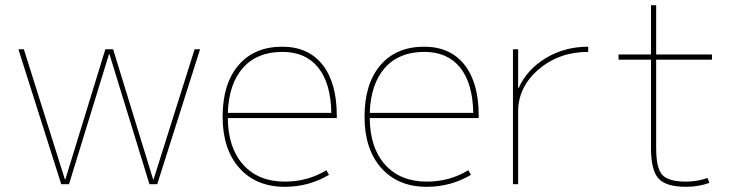

<svg xmlns="http://www.w3.org/2000/svg" viewBox="-20 -710 2845 740"><path d="M402 -501H400L246 0H216L51 -520H72L230 -19H232L386 -520H416L570 -19H572L730 -520H751L586 0H556Z M858 -275H1257Q1255 -389 1206.5 -449.5Q1158 -510 1068 -510Q971 -510 916.5 -448.5Q862 -387 858 -275ZM858 -255Q859 -140 917.5 -75Q976 -10 1078 -10Q1166 -10 1238 -54L1248 -36Q1170 10 1078 10Q967 10 902.5 -62.5Q838 -135 838 -260Q838 -387 899 -458.5Q960 -530 1068 -530Q1168 -530 1223 -460.5Q1278 -391 1278 -265V-255Z M1405 -275H1804Q1802 -389 1753.5 -449.5Q1705 -510 1615 -510Q1518 -510 1463.5 -448.5Q1409 -387 1405 -275ZM1405 -255Q1406 -140 1464.5 -75Q1523 -10 1625 -10Q1713 -10 1785 -54L1795 -36Q1717 10 1625 10Q1514 10 1449.5 -62.5Q1385 -135 1385 -260Q1385 -387 1446 -458.5Q1507 -530 1615 -530Q1715 -530 1770 -460.5Q1825 -391 1825 -265V-255Z M1977 -371H1979Q2011 -442 2083.5 -486Q2156 -530 2247 -530V-510Q2135 -510 2056 -442.5Q1977 -375 1977 -280V0H1957V-520H1977Z M2707 -24 2714 -5Q2672 10 2624 10Q2547 10 2518 -22Q2489 -54 2489 -140V-480H2364V-500H2489V-690H2509V-500H2724V-480H2509V-140Q2509 -60 2533.5 -35Q2558 -10 2624 -10Q2667 -10 2707 -24Z"/></svg>

Font: M PLUS 1p Thin
Style: Regular
Weight: 250
Version: Version 1.062